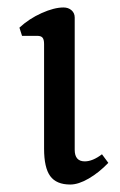

<svg xmlns="http://www.w3.org/2000/svg" viewBox="-20 -481 322 514"><path d="M98 -83V-363Q98 -375 94 -380Q90 -385 80 -385H39L32 -407Q58 -431 91.5 -446Q125 -461 150 -461Q163 -461 171.5 -453.5Q180 -446 180 -434V-80Q180 -49 207 -49Q228 -49 253 -68L270 -45Q245 -19 217.5 -3Q190 13 168 13Q131 13 114.5 -9.5Q98 -32 98 -83Z"/></svg>

Font: Kurale
Style: Regular
Weight: 400
Designer: Eduardo Rodriguez Tunni
Foundry: Eduardo Rodriguez Tunni
Version: Version 2.000